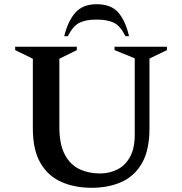

<svg xmlns="http://www.w3.org/2000/svg" viewBox="-20 -882 866 912"><path d="M416 10Q334 10 271 -18Q208 -46 172 -108Q136 -170 136 -272V-603L52 -644V-660H345V-644L262 -603V-278Q262 -196 288 -147.5Q314 -99 357.5 -78.5Q401 -58 455 -58Q499 -58 536.5 -76.5Q574 -95 597 -135.5Q620 -176 620 -243V-605L524 -644V-660H773V-644L690 -604V-272Q690 -170 655 -108Q620 -46 558 -18Q496 10 416 10ZM285 -710Q303 -783 338.5 -822.5Q374 -862 439 -862Q508 -862 542 -822.5Q576 -783 593 -710H576Q551 -760 520 -774.5Q489 -789 439 -789Q389 -789 358.5 -774.5Q328 -760 302 -710Z"/></svg>

Font: Spectral SemiBold
Style: Regular
Weight: 600
Designer: Jean-Baptiste Levee
Foundry: Production Type
Version: Version 2.001